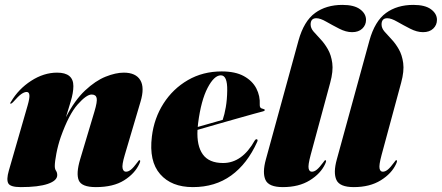

<svg xmlns="http://www.w3.org/2000/svg" viewBox="-20 -755 1806 785"><path d="M24 -331Q19 -331 25 -339Q55.5 -391 107.2 -424.5Q159 -458 213.5 -458Q280 -458 280 -403Q280 -376 269 -339.8Q258 -303.5 249.5 -275.5Q285.5 -345.5 328 -385.2Q370.5 -425 411.8 -441.5Q453 -458 486 -458Q535 -458 553.5 -427.5Q572 -397 554.5 -339L490 -121Q478 -80.5 481.2 -66.8Q484.5 -53 495 -53Q505 -53 515.5 -61.5Q526 -70 541.5 -91Q546 -97 547.2 -98.5Q548.5 -100 550.5 -100Q556.5 -100 549.5 -85Q531.5 -45.5 487.5 -17.8Q443.5 10 372 10Q313.5 10 302 -17.8Q290.5 -45.5 307.5 -103L366 -298.5Q378.5 -340 375.2 -354.2Q372 -368.5 354.5 -368.5Q333.5 -368.5 297.5 -328Q261.5 -287.5 228.5 -195Q217 -161.5 210.5 -127.5Q204 -93.5 204 -76Q204 -64 209 -56.8Q214 -49.5 214 -39Q214 -16.5 175.5 -3.2Q137 10 65 10Q22.5 10 14 -5.2Q5.5 -20.5 16 -57L93 -324Q101.5 -353.5 100.2 -366.2Q99 -379 89 -379Q79.5 -379 67.2 -370.5Q55 -362 33 -337Q27 -331 24 -331Z M1031.5 -175Q991 -85 925.2 -37.5Q859.5 10 768.5 10Q681 10 634.8 -43Q588.5 -96 601 -197Q610 -271.5 648.5 -331.8Q687 -392 748.2 -427.5Q809.5 -463 886.5 -463Q942 -463 977 -443.8Q1012 -424.5 1028 -393.5Q1044 -362.5 1042 -327Q1041.5 -320.5 1044.2 -316Q1047 -311.5 1056.5 -309.5Q1062.5 -308.5 1062.5 -305Q1062.5 -302 1056.5 -300Q1046.5 -297.5 1017.5 -289.5Q988.5 -281.5 948.8 -270.2Q909 -259 866.5 -246.8Q824 -234.5 787.5 -224Q784 -159 809.2 -123.8Q834.5 -88.5 892 -88.5Q970 -88.5 1021.5 -180.5Q1026 -187 1030 -185.5Q1035.5 -184 1031.5 -175ZM790 -251.5Q789 -243.5 788.5 -236Q815 -243.5 842 -251.2Q869 -259 890.5 -265Q898 -286.5 903.2 -317Q908.5 -347.5 909 -385Q910 -447 883 -447Q855.5 -447 828.8 -395.8Q802 -344.5 790 -251.5Z M1380 -735Q1428 -735 1452.2 -717Q1476.5 -699 1476.5 -674Q1476.5 -652.5 1461.2 -638Q1446 -623.5 1419.5 -623.5Q1394.5 -623.5 1366.8 -637.8Q1339 -652 1314.2 -666.2Q1289.5 -680.5 1273.5 -680.5Q1250 -680.5 1250 -655Q1250 -640 1262 -626Q1274 -612 1290.2 -595Q1306.5 -578 1320.2 -554.2Q1334 -530.5 1338.5 -497.2Q1343 -464 1330 -416.5L1250 -121Q1239 -80 1241.8 -66.5Q1244.5 -53 1255 -53Q1265 -53 1275.5 -61.5Q1286 -70 1301.5 -91Q1306 -97 1307.2 -98.5Q1308.5 -100 1310.5 -100Q1316.5 -100 1309.5 -85Q1291.5 -45.5 1246.8 -17.8Q1202 10 1136.5 10Q1079 10 1065.5 -19.2Q1052 -48.5 1067 -103L1200.5 -589.5Q1222.5 -668.5 1268 -701.8Q1313.5 -735 1380 -735Z M1670 -735Q1718 -735 1742.2 -717Q1766.5 -699 1766.5 -674Q1766.5 -652.5 1751.2 -638Q1736 -623.5 1709.5 -623.5Q1684.5 -623.5 1656.8 -637.8Q1629 -652 1604.2 -666.2Q1579.5 -680.5 1563.5 -680.5Q1540 -680.5 1540 -655Q1540 -640 1552 -626Q1564 -612 1580.2 -595Q1596.5 -578 1610.2 -554.2Q1624 -530.5 1628.5 -497.2Q1633 -464 1620 -416.5L1540 -121Q1529 -80 1531.8 -66.5Q1534.5 -53 1545 -53Q1555 -53 1565.5 -61.5Q1576 -70 1591.5 -91Q1596 -97 1597.2 -98.5Q1598.5 -100 1600.5 -100Q1606.5 -100 1599.5 -85Q1581.5 -45.5 1536.8 -17.8Q1492 10 1426.5 10Q1369 10 1355.5 -19.2Q1342 -48.5 1357 -103L1490.5 -589.5Q1512.5 -668.5 1558 -701.8Q1603.5 -735 1670 -735Z"/></svg>

Font: Fraunces 144pt Black
Style: Italic
Weight: 900
Italic angle: -16°
Version: Version 1.000;[0bf87f6ff]